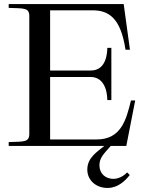

<svg xmlns="http://www.w3.org/2000/svg" viewBox="-20 -722 730 950"><path d="M23 -19V0H496C462 29 412 57 412 117C412 170 455 208 512 208C561 208 597 176 622 144L609 131C590 151 565 163 541 163C503 163 472 138 472 96C472 58 494 39 528 0H605L649 -225H628C604 -125 577 -32 458 -32H228V-341H429C472 -341 509 -309 511 -227H531V-485H511C509 -401 472 -373 429 -373H228V-671H437C517 -671 577 -635 601 -476H623L592 -702H23V-683C98 -680 125 -685 125 -642V-60C125 -17 98 -22 23 -19Z"/></svg>

Font: Ortica Linear
Style: Regular
Weight: 400
Designer: Benedetta Bovani
Foundry: Collletttivo
Version: Version 2.000;Glyphs 3.1.2 (3151)